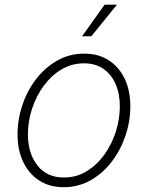

<svg xmlns="http://www.w3.org/2000/svg" viewBox="-20 -780 626 812"><path d="M249 11.7Q189.5 11.7 145.8 -16.6Q102.1 -44.9 78.1 -95.2Q54.2 -145.5 54.2 -210.9Q54.2 -274.4 74.5 -335.2Q94.7 -396 132.6 -445.3Q170.4 -494.6 222.2 -523.9Q273.9 -553.2 336.9 -553.2Q396 -553.2 439.7 -525.1Q483.4 -497.1 507.3 -447Q531.2 -397 531.2 -330.6Q531.2 -267.6 510.7 -206.5Q490.2 -145.5 452.6 -96.2Q415 -46.9 363.3 -17.6Q311.5 11.7 249 11.7ZM250 -29.3Q303.7 -29.3 347.2 -56.2Q390.6 -83 421.9 -126.7Q453.1 -170.4 470 -223.6Q486.8 -276.9 486.8 -329.6Q486.8 -382.8 469.2 -423.8Q451.7 -464.8 417.7 -488.5Q383.8 -512.2 335.4 -512.2Q283.7 -512.2 240.5 -486.6Q197.3 -460.9 165.3 -417.5Q133.3 -374 115.7 -320.6Q98.1 -267.1 98.1 -211.9Q98.1 -132.3 137.9 -80.8Q177.7 -29.3 250 -29.3ZM327.1 -626.5 422.4 -760.3H474.6L366.2 -626.5Z"/></svg>

Font: Inter ExtraLight
Style: Italic
Weight: 250
Italic angle: -9.3988°
Designer: Rasmus Andersson
Foundry: rsms
Version: Version 4.001;git-66647c0bb